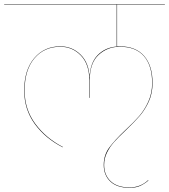

<svg xmlns="http://www.w3.org/2000/svg" viewBox="-30 -700 810 920"><path d="M531 -678V-478H544Q621 -478 661 -431.5Q701 -385 701 -302Q701 -253 683 -213.5Q665 -174 639.5 -144.5Q614 -115 572 -75Q536 -41 516 -18.5Q496 4 482.5 31.5Q469 59 469 90Q469 139 500.5 168.5Q532 198 591 198Q643 198 680 163L681 165Q664 180 643 190Q622 200 591 200Q531 200 499 170Q467 140 467 90Q467 44 492.5 8.5Q518 -27 571 -77Q612 -115 637.5 -144.5Q663 -174 681 -214Q699 -254 699 -302Q699 -385 660 -430.5Q621 -476 544 -476Q485 -476 442.5 -437Q400 -398 400 -315V-231H398V-315Q398 -392 357.5 -434Q317 -476 259 -476Q182 -476 135 -420.5Q88 -365 88 -266Q88 -176 139 -107Q190 -38 271 4V6Q188 -36 137 -105.5Q86 -175 86 -266Q86 -365 134 -421.5Q182 -478 259 -478Q316 -478 356.5 -438Q397 -398 399 -328Q402 -400 438.5 -436.5Q475 -473 529 -477V-678H-10V-680H760V-678Z"/></svg>

Font: FiraGO Two
Style: Regular
Weight: 100
Designer: bBox Type
Foundry: bBox Type GmbH
Version: Version 1.001